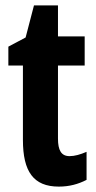

<svg xmlns="http://www.w3.org/2000/svg" viewBox="-20 -682 357 712"><path d="M238 -103C207 -103 195 -125 195 -168V-439H294V-547H195V-662H106L75 -543L11 -509V-439H65V-163C65 -46 104 10 198 10C237 10 270 1 301 -15V-119C278 -109 257 -103 238 -103Z"/></svg>

Font: Noto Sans Georgian ExtraCondensed Bold
Style: Regular
Weight: 700
Width: 2
Designer: Monotype Design Team, Akaki Razmadze
Foundry: Google LLC
Version: Version 2.005